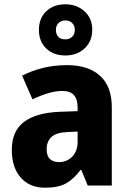

<svg xmlns="http://www.w3.org/2000/svg" viewBox="-20 -863 604 893"><path d="M292 -560Q391 -560 445.5 -510.5Q500 -461 500 -363V0H388L358 -73H355Q323 -30 287 -10Q251 10 189 10Q118 10 76.5 -37Q35 -84 35 -166Q35 -253 91 -295.5Q147 -338 255 -343L341 -346V-364Q341 -440 271 -440Q239 -440 204 -429.5Q169 -419 131 -401L83 -511Q127 -534 179.5 -547Q232 -560 292 -560ZM296 -249Q242 -247 219.5 -226Q197 -205 197 -169Q197 -137 212.5 -123Q228 -109 254 -109Q291 -109 316 -134.5Q341 -160 341 -204V-251ZM284 -605Q229 -605 195 -637.5Q161 -670 161 -724Q161 -778 195 -810.5Q229 -843 284 -843Q337 -843 373 -810.5Q409 -778 409 -725Q409 -671 373.5 -638Q338 -605 284 -605ZM284 -680Q303 -680 315.5 -692Q328 -704 328 -724Q328 -744 315.5 -756Q303 -768 284 -768Q265 -768 252.5 -756Q240 -744 240 -724Q240 -704 251 -692Q262 -680 284 -680Z"/></svg>

Font: Noto Sans Sinhala SemiCondensed ExtraBold
Style: Regular
Weight: 800
Width: 4
Designer: Jelle Bosma - Monotype Design Team
Foundry: Monotype Imaging Inc.
Version: Version 2.006; ttfautohint (v1.8.4.7-5d5b)